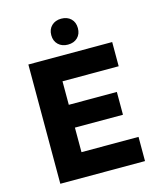

<svg xmlns="http://www.w3.org/2000/svg" viewBox="-129 -982 893 1073"><g transform="rotate(-15 317.5 -445.0)"><path d="M85 0V-690H570V-550H245V-414H523V-282H245V-140H575V0ZM251 -815Q251 -849 272.5 -869.5Q294 -890 328 -890Q363 -890 384 -869.5Q405 -849 405 -815Q405 -781 384 -760.5Q363 -740 328 -740Q294 -740 272.5 -760.5Q251 -781 251 -815Z"/></g></svg>

Font: Radio Canada
Style: Bold
Weight: 700
Designer: Charles Daoud, Etienne Aubert Bonn, Alexandre Saumier Demers, Jacques Le Bailly
Foundry: Radio-Canada
Version: Version 2.104; ttfautohint (v1.8.4.7-5d5b);gftools[0.9.28.de